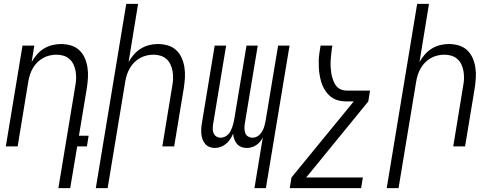

<svg xmlns="http://www.w3.org/2000/svg" viewBox="-20 -755 2540 990"><path d="M281 215 368 -311Q372 -331 372.5 -350Q373 -369 370 -387Q367 -405 359.5 -421.5Q352 -438 339 -450Q326 -462 308.5 -467.5Q291 -473 271 -473Q254 -473 236.5 -469Q219 -465 202.5 -456Q186 -447 172.5 -433.5Q159 -420 149.5 -403.5Q140 -387 134.5 -370Q129 -353 126 -335L71 0H10L96 -520H157L143 -435Q154 -455 170 -473.5Q186 -492 206.5 -504.5Q227 -517 249.5 -522.5Q272 -528 294 -528Q321 -528 346 -520.5Q371 -513 389 -496Q407 -479 417 -456Q427 -433 431 -407.5Q435 -382 433.5 -355.5Q432 -329 428 -302L387 -55H437L428 0H378L342 215Z M474 215 631 -735H692L643 -435Q654 -455 670 -473.5Q686 -492 706.5 -504.5Q727 -517 749.5 -522.5Q772 -528 794 -528Q821 -528 846 -520.5Q871 -513 889 -496Q907 -479 917 -456Q927 -433 931 -407.5Q935 -382 933.5 -355.5Q932 -329 928 -302L878 0H817L868 -311Q872 -331 872.5 -350Q873 -369 870 -387Q867 -405 859.5 -421.5Q852 -438 839 -450Q826 -462 808.5 -467.5Q791 -473 771 -473Q754 -473 736.5 -469Q719 -465 702.5 -456Q686 -447 672.5 -433.5Q659 -420 649.5 -403.5Q640 -387 634.5 -370Q629 -353 626 -335L535 215Z M1292 215 1335 -46Q1329 -34 1320.5 -24Q1312 -14 1301 -6.5Q1290 1 1277 4.5Q1264 8 1252 8Q1237 8 1223.5 2.5Q1210 -3 1201.5 -13.5Q1193 -24 1188 -37.5Q1183 -51 1182 -66Q1176 -51 1167 -37.5Q1158 -24 1145.5 -13.5Q1133 -3 1118 2.5Q1103 8 1088 8Q1073 8 1059.5 2.5Q1046 -3 1037.5 -13.5Q1029 -24 1024 -37.5Q1019 -51 1018 -65.5Q1017 -80 1018 -95.5Q1019 -111 1022 -126L1087 -520H1146L1079 -116Q1077 -103 1077 -91Q1077 -79 1081.5 -68Q1086 -57 1096 -51Q1106 -45 1118 -45Q1128 -45 1137.5 -49Q1147 -53 1155 -60.5Q1163 -68 1168 -77.5Q1173 -87 1176.5 -96.5Q1180 -106 1182.5 -115.5Q1185 -125 1187 -135L1251 -520H1309L1242 -116Q1240 -103 1240.5 -91Q1241 -79 1245 -68Q1249 -57 1259.5 -51Q1270 -45 1282 -45Q1292 -45 1301.5 -49Q1311 -53 1318.5 -60.5Q1326 -68 1331.5 -77.5Q1337 -87 1340.5 -96.5Q1344 -106 1346 -115.5Q1348 -125 1350 -135L1414 -520H1473L1351 215Z M1842 215H1474L1483 160L1804 -232H1767Q1748 -232 1729.5 -236Q1711 -240 1696 -249Q1681 -258 1669.5 -271.5Q1658 -285 1649.5 -300.5Q1641 -316 1636 -333.5Q1631 -351 1628 -369Q1625 -387 1624 -406Q1623 -425 1623.5 -444Q1624 -463 1627 -482Q1630 -501 1633 -520H1694Q1691 -506 1689.5 -491.5Q1688 -477 1686.5 -463Q1685 -449 1684.5 -435Q1684 -421 1685 -407Q1686 -393 1688 -379.5Q1690 -366 1694 -353Q1698 -340 1703.5 -328Q1709 -316 1718.5 -306.5Q1728 -297 1740.5 -292.5Q1753 -288 1767 -288H1888L1879 -232L1559 160H1851Z M1974 215 2131 -735H2192L2143 -435Q2154 -455 2170 -473.5Q2186 -492 2206.5 -504.5Q2227 -517 2249.5 -522.5Q2272 -528 2294 -528Q2321 -528 2346 -520.5Q2371 -513 2389 -496Q2407 -479 2417 -456Q2427 -433 2431 -407.5Q2435 -382 2433.5 -355.5Q2432 -329 2428 -302L2378 0H2317L2368 -311Q2372 -331 2372.5 -350Q2373 -369 2370 -387Q2367 -405 2359.5 -421.5Q2352 -438 2339 -450Q2326 -462 2308.5 -467.5Q2291 -473 2271 -473Q2254 -473 2236.5 -469Q2219 -465 2202.5 -456Q2186 -447 2172.5 -433.5Q2159 -420 2149.5 -403.5Q2140 -387 2134.5 -370Q2129 -353 2126 -335L2035 215Z"/></svg>

Font: Iosevka Term Curly Lt Obl
Style: Regular
Weight: 300
Italic angle: -9°
Designer: Belleve Invis
Foundry: Belleve Invis
Version: Version 32.3.0